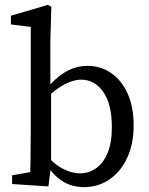

<svg xmlns="http://www.w3.org/2000/svg" viewBox="-20 -760 617 793"><path d="M30 0V-36L105 -49Q106 -74 106 -103Q106 -132 106.5 -160Q107 -188 107 -210V-649L25 -659V-695L178 -740L192 -732L188 -589V-399L191 -386V-81V-79L180 10ZM326 13Q298 13 270.5 4Q243 -5 216 -28Q189 -51 164 -93H150L159 -135Q197 -86 236 -65Q275 -44 310 -44Q346 -44 376 -64.5Q406 -85 424 -127.5Q442 -170 442 -234Q442 -330 406.5 -380.5Q371 -431 315 -431Q297 -431 274 -423.5Q251 -416 222.5 -397Q194 -378 158 -342L149 -383H165Q193 -420 221.5 -443Q250 -466 280 -477Q310 -488 342 -488Q395 -488 438 -459Q481 -430 506.5 -375Q532 -320 532 -242Q532 -165 505 -107.5Q478 -50 431.5 -18.5Q385 13 326 13Z"/></svg>

Font: Source Serif 4 Variable
Style: Regular
Weight: 400
Designer: Frank Grießhammer
Foundry: Adobe
Version: Version 4.005;hotconv 1.1.0;makeotfexe 2.6.0